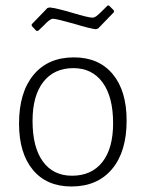

<svg xmlns="http://www.w3.org/2000/svg" viewBox="-20 -670 529 696"><path d="M439 -233Q439 -120 386 -57Q333 6 239 6Q149 6 99 -54.5Q49 -115 49 -222Q49 -335 101.5 -398.5Q154 -462 248 -462Q338 -462 388.5 -401.5Q439 -341 439 -233ZM98 -232Q98 -136 135.5 -84.5Q173 -33 241 -33Q312 -33 351 -82.5Q390 -132 390 -223Q390 -319 352 -371Q314 -423 246 -423Q176 -423 137 -373Q98 -323 98 -232ZM336 -567 328 -564Q307 -566 248 -584Q184 -602 172 -602Q166 -602 157.5 -595.5Q149 -589 140 -579L118 -558H112L95 -576V-582L152 -641L160 -643Q183 -641 244 -623Q301 -606 315 -606Q322 -606 330 -612Q338 -618 351 -631Q351 -631 370 -650H375L393 -632V-626Z"/></svg>

Font: t
Style: Regular
Weight: 300
Designer: Juan Pablo del Peral
Foundry: Huerta Tipografica
Version: Version 2.004; ttfautohint (v1.8.1)